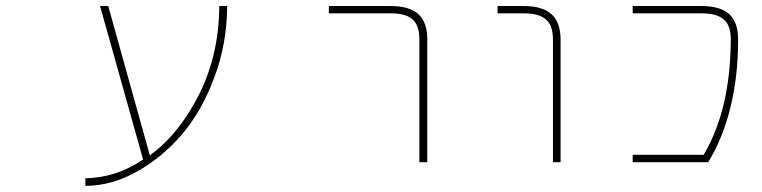

<svg xmlns="http://www.w3.org/2000/svg" viewBox="-20 -564 2540 640"><path d="M264.6 30.3Q366.2 28.3 454.1 -30.3L457 -32.2L313.5 -543.9H340.8L479.5 -45.9L485.4 -50.8Q579.1 -120.1 645.5 -252.9Q710 -383.8 710.9 -543.9H737.3Q736.3 -416 694.3 -305.7Q652.3 -192.4 585.4 -114.7Q518.6 -37.1 434.6 8.8Q353.5 54.7 264.6 55.7Z M1377.9 -23.4V-432.6Q1377.9 -479.5 1355.5 -499Q1334 -519.5 1282.2 -519.5H1076.2V-543.9H1282.2Q1344.7 -543.9 1375 -516.6Q1404.3 -489.3 1404.3 -432.6V-23.4Z M1823.2 -23.4V-432.6Q1823.2 -479.5 1799.8 -499Q1777.3 -519.5 1726.6 -519.5H1638.7V-543.9H1726.6Q1788.1 -543.9 1818.4 -516.6Q1848.6 -489.3 1848.6 -432.6V-23.4Z M2088.9 -23.4V-47.9H2325.2L2327.1 -50.8Q2415 -200.2 2416 -432.6Q2416 -479.5 2392.6 -499Q2370.1 -519.5 2318.4 -519.5H2088.9V-543.9H2318.4Q2380.9 -543.9 2411.1 -516.6Q2440.4 -489.3 2440.4 -432.6Q2440.4 -309.6 2415 -207Q2390.6 -105.5 2340.8 -23.4Z"/></svg>

Font: Mgen+ 1mn thin
Style: Regular
Weight: 100
Designer: [Source Han Sans]
Ryoko NISHIZUKA  (kana & ideographs); Paul D. Hunt (Latin, Greek & Cyrillic); Wenlong ZHANG  (bopomofo
Version: Version 1.059.20150602